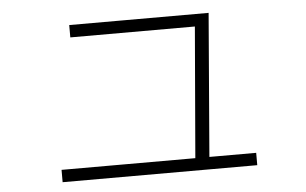

<svg xmlns="http://www.w3.org/2000/svg" viewBox="-44 -621 1088 682"><g transform="rotate(-5 500.0 -280.0)"><path d="M628 -23 671 -535 692 -513H225V-557H722L678 -21ZM153 -3V-47H847V-3Z"/></g></svg>

Font: M PLUS 1 Light
Style: Regular
Weight: 300
Designer: Coji Morishita
Foundry: UNDERFOREST DESIGN
Version: Version 1.001